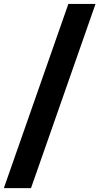

<svg xmlns="http://www.w3.org/2000/svg" viewBox="-53 -880 509 982"><path d="M435.6 -860 105.6 82.2H-33.3L296.7 -860Z"/></svg>

Font: Paperlogy 8 ExtraBold
Style: Regular
Weight: 800
Designer: redesigned by Lee Juim, glyphs from Gmarket Sans & Montserrat
Foundry: PT&
Version: Version 1.001